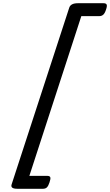

<svg xmlns="http://www.w3.org/2000/svg" viewBox="-20 -1095 682 1190"><path d="M637 -1035Q630 -1013 620 -1004Q610 -995 595 -995H484L162 -5H273Q288 -5 291.5 3.5Q295 12 287 35Q280 57 271 66Q262 75 247 75H87Q43 75 52 48L409 -1047Q418 -1075 462 -1075H622Q637 -1075 641 -1066.5Q645 -1058 637 -1035Z"/></svg>

Font: Playwrite MX
Style: Regular
Weight: 400
Designer: Veronika Burian, José Scaglione
Foundry: TypeTogether
Version: Version 1.002